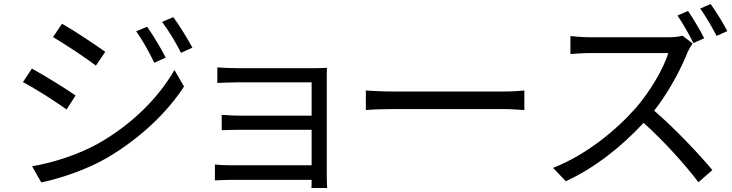

<svg xmlns="http://www.w3.org/2000/svg" viewBox="-20 -887 3670 963"><path d="M95 -475C156 -444 264 -374 314 -338L359 -408C316 -439 199 -511 140 -543ZM141 -53 187 28C280 9 418 -37 518 -96C678 -190 816 -319 903 -453L855 -536C774 -395 642 -264 476 -169C375 -112 250 -72 141 -53ZM246 -701C304 -667 413 -595 461 -558L508 -627C465 -658 350 -735 291 -768ZM663 -730C696 -684 729 -624 754 -572L811 -598C788 -645 743 -717 718 -753ZM793 -777C827 -732 861 -675 888 -622L945 -648C920 -694 876 -766 849 -801Z M1058 18C1074 17 1109 15 1141 15H1543C1543 31 1543 47 1542 56H1621C1620 42 1619 18 1619 2V-496C1619 -515 1619 -536 1620 -547C1607 -546 1581 -545 1559 -545H1172C1146 -545 1089 -547 1070 -549V-471C1088 -472 1146 -474 1172 -474H1543V-307H1181C1147 -307 1111 -310 1092 -311V-234C1112 -235 1147 -236 1182 -236H1543V-58H1140C1106 -58 1074 -60 1058 -62Z M1815 -335C1846 -338 1899 -340 1954 -340H2503C2548 -340 2590 -336 2610 -335V-433C2588 -431 2552 -428 2502 -428H1954C1898 -428 1845 -431 1815 -433Z M2754 -45 2818 22C2966 -46 3101 -155 3208 -271C3310 -179 3416 -62 3483 27L3553 -34C3488 -112 3366 -242 3261 -332C3332 -422 3395 -539 3429 -626C3435 -639 3448 -661 3454 -669L3403 -708C3387 -703 3361 -700 3328 -700H2942C2912 -700 2855 -704 2841 -706V-616C2852 -617 2907 -621 2942 -621H3332C3307 -538 3234 -419 3166 -342C3063 -227 2915 -108 2754 -45ZM3378 -809C3405 -770 3438 -711 3458 -671L3512 -695C3493 -734 3456 -795 3431 -832ZM3492 -844C3519 -807 3552 -750 3574 -707L3628 -731C3609 -768 3571 -830 3544 -867Z"/></svg>

Font: GenEiGothic-pro-Regular
Style: Regular
Weight: 400
Designer: Ryoko NISHIZUKA (kana & ideographs); Paul D. Hunt (Latin, Greek & Cyrillic); Wenlong ZHANG (bopomofo); Sandoll Communica
Foundry: Adobe Systems Incorporated; o_tamon
Version: Version 1.000.140830